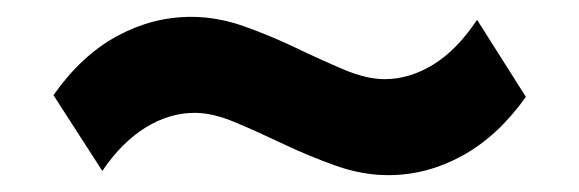

<svg xmlns="http://www.w3.org/2000/svg" viewBox="-20 -448 688 228"><path d="M441 -240Q410.5 -240 378.8 -251.2Q347 -262.5 316.5 -277Q286 -291.5 259.2 -302.8Q232.5 -314 211.5 -314Q181 -314 152.8 -296.5Q124.5 -279 101.5 -245L43.5 -335Q76.5 -382 118.8 -405Q161 -428 207 -428Q238 -428 269.8 -416.8Q301.5 -405.5 331.8 -391Q362 -376.5 388.8 -365.2Q415.5 -354 436.5 -354Q466.5 -354 494.8 -371.5Q523 -389 546.5 -424.5L604.5 -333Q571.5 -286.5 529.2 -263.2Q487 -240 441 -240Z"/></svg>

Font: Geologica Cursive
Style: Bold
Weight: 700
Designer: Sindre Bremnes, Frode Helland
Foundry: Monokrom Skriftforlag AS
Version: Version 1.010;gftools[0.9.28]